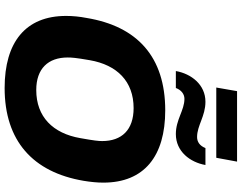

<svg xmlns="http://www.w3.org/2000/svg" viewBox="-130 -928 1069 850"><g transform="rotate(90 405.0 -502.5)"><path d="M367 -925H678L695 -1017H383ZM294 -746H369C378 -770 396 -784 417 -784C468 -784 509 -746 573 -746C650 -746 698 -809 710 -877H635C625 -852 608 -840 586 -840C535 -840 494 -877 430 -877C354 -877 306 -814 294 -746ZM369 12C603 12 742 -113 780 -338C785 -368 788 -397 788 -425C788 -606 671 -699 468 -699C231 -699 96 -575 59 -351C53 -320 50 -290 50 -260C50 -80 167 12 369 12ZM378 -128C283 -128 234 -181 234 -267C234 -284 235 -302 246 -365C267 -486 340 -559 458 -559C555 -559 604 -506 604 -420C604 -403 602 -385 591 -323C570 -202 497 -128 378 -128Z"/></g></svg>

Font: Archivo ExtraBold
Style: Italic
Weight: 800
Italic angle: -10°
Designer: Hector Gatti
Foundry: Omnibus-Type
Version: Version 2.001